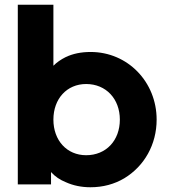

<svg xmlns="http://www.w3.org/2000/svg" viewBox="-20 -777 713 809"><path d="M361 12C414 12 462 -1 504 -26C588 -77 640 -168 640 -273C640 -432 518 -558 362 -558C322 -558 287 -551 256 -536C236 -526 219 -514 205 -500V-757H55V0H195V-52C212 -33 233 -19 258 -9C289 5 324 12 361 12ZM343 -123C262 -123 205 -185 205 -273C205 -361 262 -423 343 -423C427 -423 485 -360 485 -273C485 -185 427 -123 343 -123Z"/></svg>

Font: Plus Jakarta Sans ExtraBold
Style: Regular
Weight: 800
Designer: Gumpita Rahayu
Foundry: Tokotype
Version: Version 2.071;gftools[0.9.30]